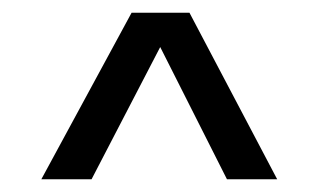

<svg xmlns="http://www.w3.org/2000/svg" viewBox="-20 -614 501 302"><path d="M124 -332H45L187 -594H278L416 -332H337L232 -540Z"/></svg>

Font: Hind Madurai
Style: Regular
Weight: 400
Designer: Jyotish Sonowal
Foundry: Indian Type Foundry
Version: Version 0.702;PS 1.0;hotconv 1.0.81;makeotf.lib2.5.63406